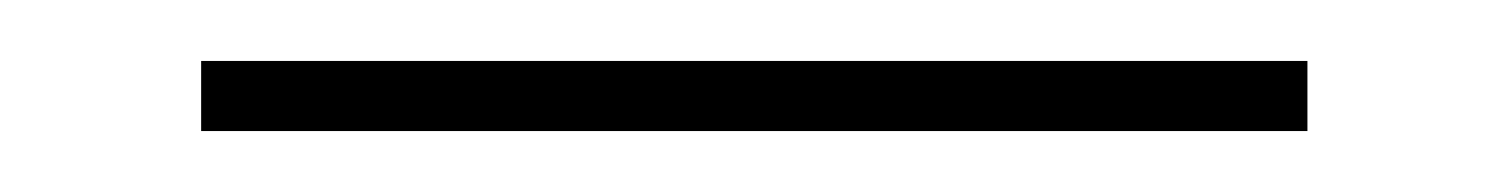

<svg xmlns="http://www.w3.org/2000/svg" viewBox="-20 8 495 63"><path d="M409 28V51H46V28Z"/></svg>

Font: Pathway Extreme 28pt ExtraLight
Style: Regular
Weight: 250
Designer: Eduardo Rodriguez Tunni
Foundry: Eduardo Rodriguez Tunni
Version: Version 1.001;gftools[0.9.26]